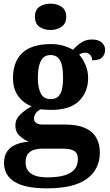

<svg xmlns="http://www.w3.org/2000/svg" viewBox="-20 -790 600 1050"><path d="M236 240Q118 240 60 204.5Q2 169 2 101Q2 65 17.5 40.5Q33 16 63.5 2Q94 -12 137 -15Q110 -26 87 -47.5Q64 -69 64 -104Q64 -137 89 -162Q114 -187 153 -209Q109 -225 80 -264Q51 -303 51 -364Q51 -452 102 -500.5Q153 -549 260 -549Q295 -549 326 -540Q357 -531 379 -518Q397 -537 413 -549.5Q429 -562 446 -568Q463 -574 483 -574Q519 -574 537 -557Q555 -540 555 -517Q555 -495 540 -477.5Q525 -460 484 -460Q484 -480 472 -491Q460 -502 446 -502Q438 -502 428 -499Q418 -496 413 -491Q433 -469 447.5 -435Q462 -401 462 -364Q462 -288 413 -238.5Q364 -189 260 -189Q249 -189 230 -190Q211 -191 202 -192Q188 -186 177 -172.5Q166 -159 166 -141Q166 -125 179 -117Q192 -109 213 -109H334Q401 -109 443 -91Q485 -73 505.5 -38.5Q526 -4 526 44Q526 136 455 188Q384 240 236 240ZM238 180Q297 180 334 168.5Q371 157 388.5 135Q406 113 406 80Q406 48 386 35.5Q366 23 325 23H209Q189 23 168.5 28.5Q148 34 134 50Q120 66 120 99Q120 126 133.5 144Q147 162 173.5 171Q200 180 238 180ZM257 -248Q284 -248 298.5 -262Q313 -276 319 -302.5Q325 -329 325 -365Q325 -402 319 -430Q313 -458 298 -473.5Q283 -489 256 -489Q230 -489 215 -473Q200 -457 193.5 -429Q187 -401 187 -364Q187 -312 202.5 -280Q218 -248 257 -248ZM256.1 -626Q220 -626 195.5 -643.5Q171 -661 171 -698Q171 -736 195.7 -753Q220.5 -770 256.5 -770Q291 -770 316.5 -753Q342 -736 342 -698Q342 -661 316.4 -643.5Q290.8 -626 256.1 -626Z"/></svg>

Font: Noto Serif Tamil
Style: Italic
Weight: 400
Italic angle: -12°
Designer: Indian Type Foundry, Tom Grace, and the Monotype Design Team
Foundry: Monotype Imaging Inc.
Version: Version 2.003